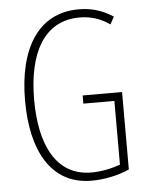

<svg xmlns="http://www.w3.org/2000/svg" viewBox="-53 -767 630 820"><g transform="rotate(-5 262.5 -357.0)"><path d="M300 -356V-321H433V-48C398 -35 353 -25 309 -25C157 -25 92 -164 92 -355C92 -554 162 -689 316 -689C357 -689 400 -679 445 -648L462 -680C413 -712 366 -724 315 -724C138 -724 53 -574 53 -355C53 -144 131 10 307 10C358 10 418 -1 469 -24V-356Z"/></g></svg>

Font: Noto Sans Armenian ExtraCondensed ExtraLight
Style: Regular
Weight: 200
Width: 2
Designer: Monotype Design Team
Foundry: Monotype Imaging Inc.
Version: Version 2.008